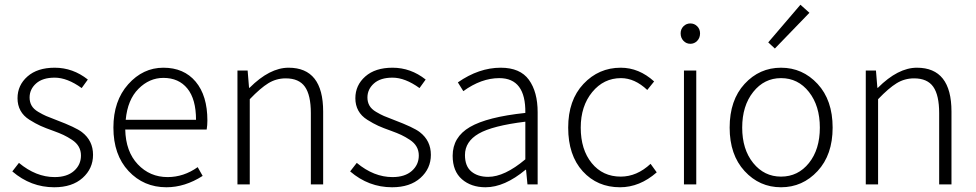

<svg xmlns="http://www.w3.org/2000/svg" viewBox="-20 -779 4121 811"><path d="M209 12Q110 12 32 -55L60 -91Q132 -31 211 -31Q263 -31 292.5 -57Q322 -83 322 -122Q322 -143 312.5 -159.5Q303 -176 284 -188.5Q265 -201 248 -209Q231 -217 206 -226Q172 -238 151 -247.5Q130 -257 104.5 -273Q79 -289 66.5 -312Q54 -335 54 -364Q54 -419 96 -456Q138 -493 211 -493Q288 -493 351 -443L325 -407Q264 -451 211 -451Q160 -451 132.5 -426.5Q105 -402 105 -367Q105 -348 113.5 -333Q122 -318 141.5 -306.5Q161 -295 175 -289Q189 -283 218 -272Q300 -241 326 -221Q373 -185 373 -125Q373 -67 329 -27.5Q285 12 209 12Z M856 -270Q856 -250 853 -232H509Q511 -139 562 -85Q613 -31 688 -31Q756 -31 815 -73L836 -36Q761 12 683 12Q587 12 523 -56.5Q459 -125 459 -240Q459 -353 521.5 -423Q584 -493 670 -493Q757 -493 806.5 -434Q856 -375 856 -270ZM511 -273H808Q808 -360 771.5 -405Q735 -450 670 -450Q611 -450 565 -404Q519 -358 511 -273Z M983 0V-481H1026L1032 -408H1034Q1119 -493 1199 -493Q1345 -493 1345 -308V0H1293V-301Q1293 -377 1268 -412.5Q1243 -448 1187 -448Q1147 -448 1113.5 -427.5Q1080 -407 1035 -360V0Z M1636 12Q1537 12 1459 -55L1487 -91Q1559 -31 1638 -31Q1690 -31 1719.5 -57Q1749 -83 1749 -122Q1749 -143 1739.5 -159.5Q1730 -176 1711 -188.5Q1692 -201 1675 -209Q1658 -217 1633 -226Q1599 -238 1578 -247.5Q1557 -257 1531.5 -273Q1506 -289 1493.5 -312Q1481 -335 1481 -364Q1481 -419 1523 -456Q1565 -493 1638 -493Q1715 -493 1778 -443L1752 -407Q1691 -451 1638 -451Q1587 -451 1559.5 -426.5Q1532 -402 1532 -367Q1532 -348 1540.5 -333Q1549 -318 1568.5 -306.5Q1588 -295 1602 -289Q1616 -283 1645 -272Q1727 -241 1753 -221Q1800 -185 1800 -125Q1800 -67 1756 -27.5Q1712 12 1636 12Z M2031 12Q1970 12 1931 -22Q1892 -56 1892 -121Q1892 -200 1965 -242.5Q2038 -285 2199 -302Q2201 -449 2089 -449Q2013 -449 1937 -394L1914 -431Q2003 -493 2095 -493Q2177 -493 2214 -442Q2251 -391 2251 -305V0H2208L2202 -62H2200Q2111 12 2031 12ZM2042 -32Q2111 -32 2199 -106V-265Q2060 -248 2002 -214.5Q1944 -181 1944 -124Q1944 -77 1971 -54.5Q1998 -32 2042 -32Z M2599 12Q2503 12 2441.5 -55.5Q2380 -123 2380 -240Q2380 -356 2444.5 -424.5Q2509 -493 2602 -493Q2679 -493 2743 -435L2714 -399Q2661 -449 2603 -449Q2530 -449 2481.5 -390Q2433 -331 2433 -240Q2433 -147 2479.5 -90Q2526 -33 2602 -33Q2670 -33 2728 -87L2754 -51Q2682 12 2599 12Z M2855 -638Q2855 -656 2867 -668Q2879 -680 2896 -680Q2913 -680 2925 -668Q2937 -656 2937 -638Q2937 -619 2925 -606.5Q2913 -594 2896 -594Q2879 -594 2867 -606.5Q2855 -619 2855 -638ZM2869 0V-481H2921V0Z M3253 -574 3225 -600 3361 -759 3399 -725ZM3062 -240Q3062 -356 3125 -424.5Q3188 -493 3279 -493Q3370 -493 3433.5 -424.5Q3497 -356 3497 -240Q3497 -125 3433.5 -56.5Q3370 12 3279 12Q3188 12 3125 -56.5Q3062 -125 3062 -240ZM3279 -33Q3351 -33 3397 -90.5Q3443 -148 3443 -240Q3443 -332 3397 -390.5Q3351 -449 3279 -449Q3208 -449 3161.5 -390.5Q3115 -332 3115 -240Q3115 -148 3161.5 -90.5Q3208 -33 3279 -33Z M3637 0V-481H3680L3686 -408H3688Q3773 -493 3853 -493Q3999 -493 3999 -308V0H3947V-301Q3947 -377 3922 -412.5Q3897 -448 3841 -448Q3801 -448 3767.5 -427.5Q3734 -407 3689 -360V0Z"/></svg>

Font: Assistant Light
Style: Regular
Weight: 300
Designer: Hebrew By Ben Nathan, Latin by Paul Hunt
Version: Version 2.001;PS 002.001;hotconv 1.0.88;makeotf.lib2.5.64775